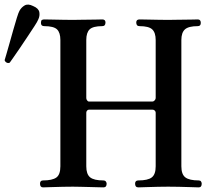

<svg xmlns="http://www.w3.org/2000/svg" viewBox="-146 -810 919 830"><path d="M40 0Q27 0 27 -16Q27 -30 40 -30Q80 -30 97.5 -42.5Q115 -55 115 -91V-637Q115 -669 100.5 -683Q86 -697 45 -697Q31 -697 31 -711Q31 -721 35 -723.5Q39 -726 45 -726Q51 -726 74.5 -725.5Q98 -725 125.5 -724.5Q153 -724 169 -724Q181 -724 200.5 -724.5Q220 -725 240.5 -725Q261 -725 276.5 -725.5Q292 -726 296 -726Q310 -726 310 -713Q310 -697 296 -697Q256 -697 241.5 -683Q227 -669 227 -637V-386Q227 -381 230.5 -376Q234 -371 239 -371H513Q518 -371 522.5 -376Q527 -381 527 -386V-637Q527 -669 512 -683Q497 -697 457 -697Q443 -697 443 -713Q443 -726 457 -726Q462 -726 486 -725.5Q510 -725 538 -724.5Q566 -724 581 -724Q593 -724 613 -724.5Q633 -725 653.5 -725Q674 -725 689.5 -725.5Q705 -726 709 -726Q722 -726 722 -711Q722 -697 709 -697Q669 -697 653.5 -683Q638 -669 638 -637V-91Q638 -56 655.5 -43Q673 -30 713 -30Q720 -30 723 -25.5Q726 -21 726 -16Q726 0 713 0Q706 0 680.5 -1Q655 -2 626 -2.5Q597 -3 581 -3Q566 -3 537.5 -2.5Q509 -2 484 -1Q459 0 452 0Q438 0 438 -16Q438 -30 452 -30Q493 -30 510 -43Q527 -56 527 -91V-323Q527 -328 523 -332Q519 -336 513 -336H239Q234 -336 230.5 -332Q227 -328 227 -323V-91Q227 -57 243.5 -43.5Q260 -30 301 -30Q308 -30 311.5 -25.5Q315 -21 315 -16Q315 0 301 0Q296 0 279.5 -0.5Q263 -1 242 -1.5Q221 -2 201 -2.5Q181 -3 169 -3Q153 -3 125 -2.5Q97 -2 72 -1Q47 0 40 0ZM-104 -539Q-111 -536 -117.5 -539.5Q-124 -543 -126 -550Q-125 -553 -119 -573.5Q-113 -594 -105 -622.5Q-97 -651 -88.5 -681Q-80 -711 -73 -733.5Q-66 -756 -62 -763Q-54 -778 -39.5 -786.5Q-25 -795 -3 -784Q21 -774 24 -757.5Q27 -741 19 -725Q16 -717 3 -697Q-10 -677 -27 -651.5Q-44 -626 -60.5 -601.5Q-77 -577 -89.5 -559.5Q-102 -542 -104 -539Z"/></svg>

Font: Zen Old Mincho
Style: Bold
Weight: 700
Designer: Yoshimichi Ohira
Foundry: Positype
Version: Version 1.500